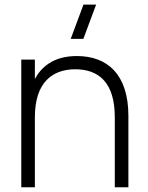

<svg xmlns="http://www.w3.org/2000/svg" viewBox="-20 -792 624 812"><path d="M386.5 -772.5H333L279 -627.5H332.5ZM465.5 0H523V-301.5C523 -476 435.5 -555 305 -555C201 -555 152 -503.5 127.5 -458V-540H70V0H127.5V-296.5C127.5 -444.5 202.5 -499 298.5 -499C396 -499 465.5 -444.5 465.5 -296.5Z"/></svg>

Font: Vela Sans Light
Style: Regular
Weight: 300
Designer: Principal design: Mikhail Sharanda - project Manrope.
Design modification: Ravid Balaliev
Foundry: Mikhail Sharanda
Version: Version 1.001